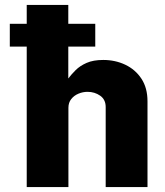

<svg xmlns="http://www.w3.org/2000/svg" viewBox="-20 -763 672 783"><path d="M368.5 -666V-573H20V-666ZM89 0V-743H258.5V-443Q271 -459.5 288.5 -477Q306 -494.5 333.2 -506.5Q360.5 -518.5 401 -518.5Q450 -518.5 491 -499Q532 -479.5 556.8 -442Q581.5 -404.5 581.5 -350V0H411V-326.5Q411 -357 388.5 -372.8Q366 -388.5 337 -388.5Q318 -388.5 300 -381Q282 -373.5 270.5 -359Q259 -344.5 259 -323.5V0Z"/></svg>

Font: Public Sans ExtraBold
Style: Regular
Weight: 800
Designer: The Public Sans Project Authors: Dan O. Williams and USWDS (Libre Franklin designed by Pablo Impallari and Rodrigo Fuenz
Version: Version 1.007